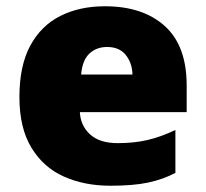

<svg xmlns="http://www.w3.org/2000/svg" viewBox="-20 -583 658 613"><path d="M315 -563Q436 -563 506 -500Q576 -437 576 -310V-225H235Q237 -182 267.5 -154Q298 -126 356 -126Q408 -126 451 -136Q494 -146 540 -168V-31Q500 -10 452.5 0Q405 10 333 10Q249 10 183.5 -19.5Q118 -49 80 -112Q42 -175 42 -273Q42 -373 76.5 -437Q111 -501 172.5 -532Q234 -563 315 -563ZM322 -433Q288 -433 265.5 -412Q243 -391 239 -345H403Q402 -382 381.5 -407.5Q361 -433 322 -433Z"/></svg>

Font: Noto Sans Black
Style: Regular
Weight: 900
Designer: Monotype Design Team
Foundry: Monotype Imaging Inc.
Version: Version 2.007